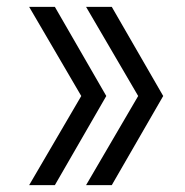

<svg xmlns="http://www.w3.org/2000/svg" viewBox="-20 -540 540 560"><path d="M306 0H231L383 -260L231 -520H306L456 -260ZM140 0H65L217 -260L65 -520H140L290 -260Z"/></svg>

Font: M PLUS Code Latin
Style: Regular
Weight: 400
Designer: Coji Morishita
Foundry: UNDERFOREST DESIGN
Version: Version 1.002; ttfautohint (v1.8.3)